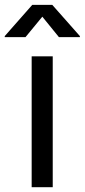

<svg xmlns="http://www.w3.org/2000/svg" viewBox="-55 -781 353 801"><path d="M77.1 0V-545.9H165V0ZM51.3 -626H-35.2V-630.4L79.6 -760.7H163.1L278.3 -630.4V-626H190.9L121.6 -711.4Z"/></svg>

Font: Inter
Style: Regular
Weight: 400
Designer: Rasmus Andersson
Foundry: rsms
Version: Version 4.001;git-9221beed3